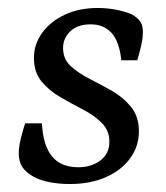

<svg xmlns="http://www.w3.org/2000/svg" viewBox="-20 -449 416 481"><path d="M155 12Q128 12 104.5 7.5Q81 3 63 -7Q45 -17 36 -30.5Q27 -44 27 -65Q27 -81 32 -101.5Q37 -122 43 -140H85Q88 -84 110.5 -57Q133 -30 176 -30Q209 -30 231.5 -47Q254 -64 254 -94Q254 -122 235 -141Q216 -160 188 -174.5Q160 -189 131.5 -205.5Q103 -222 84 -245Q65 -268 65 -304Q65 -338 85.5 -366.5Q106 -395 142 -412Q178 -429 225 -429Q249 -429 271.5 -424.5Q294 -420 310 -413Q326 -404 332 -394Q338 -384 338 -369Q338 -354 333.5 -334.5Q329 -315 324 -298H284Q279 -345 259.5 -366.5Q240 -388 207 -388Q174 -388 156 -370.5Q138 -353 138 -329Q138 -301 157 -283.5Q176 -266 204.5 -251.5Q233 -237 261 -221Q289 -205 308.5 -181Q328 -157 328 -120Q328 -83 306.5 -53Q285 -23 246 -5.5Q207 12 155 12Z"/></svg>

Font: Yrsa
Style: Italic
Weight: 400
Italic angle: -7.10001°
Designer: Anna Giedrys (Yrsa+Rasa design), David Brezina (Yrsa art-direction, Rasa art-direction, design)
Foundry: Rosetta Type Foundry
Version: Version 2.004